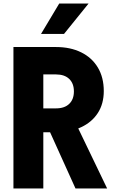

<svg xmlns="http://www.w3.org/2000/svg" viewBox="-20 -1066 640 1086"><path d="M56 0V-800H297Q378 -800 439 -770Q500 -740 533.5 -684Q567 -628 567 -551Q567 -479 533.5 -427Q500 -375 439 -346.5Q378 -318 297 -318H225V0ZM407 0 251 -345H420L586 0ZM225 -453H297Q345 -453 371.5 -478.5Q398 -504 398 -549Q398 -594 371.5 -619.5Q345 -645 297 -645H225ZM212 -874 315 -1046H481L342 -874Z"/></svg>

Font: Martian Mono Condensed
Style: Bold
Weight: 700
Width: 3
Designer: Roman Shamin
Foundry: Evil Martians
Version: Version 1.000